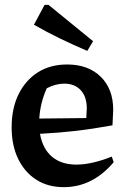

<svg xmlns="http://www.w3.org/2000/svg" viewBox="-20 -762 523 792"><path d="M243 10Q178 10 130 -20.5Q82 -51 55 -106.5Q28 -162 28 -237Q28 -315 56.5 -373Q85 -431 136 -463.5Q187 -496 257 -496Q344 -496 395.5 -445.5Q447 -395 447 -309L444 -245Q361 -230 291.5 -222Q222 -214 145 -210Q156 -148 194.5 -115.5Q233 -83 295 -83Q358 -83 441 -116L449 -93Q362 10 243 10ZM173 -398Q146 -338 142 -273L336 -275L338 -315Q338 -363 313 -390Q288 -417 245 -417Q210 -417 173 -398ZM340 -552Q284 -576 229 -602.5Q174 -629 120 -660L164 -742H180L364 -592Z"/></svg>

Font: Piazzolla SemiBold
Style: Regular
Weight: 600
Designer: Juan Pablo del Peral
Foundry: Huerta Tipografica
Version: Version 1.330